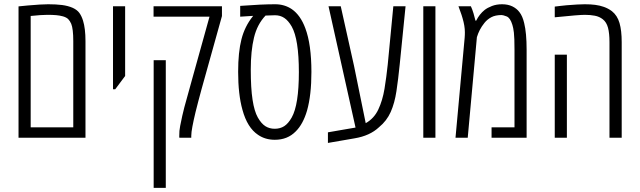

<svg xmlns="http://www.w3.org/2000/svg" viewBox="-20 -660 3065 920"><path d="M68.8 0V-629.4Q79.6 -630.4 91.1 -631.6Q102.5 -632.8 113.3 -633.8Q179.2 -639.6 210.9 -639.6Q249 -639.6 277.3 -636Q305.7 -632.3 328.1 -622.6Q349.6 -612.8 360.4 -597.9Q371.1 -583 377.9 -561Q389.6 -523.4 389.6 -462.9V0ZM127 -49.8H331.1V-462.9Q331.1 -522 321.3 -545.9Q314.9 -560.5 306.6 -568.6Q298.3 -576.7 282.2 -581.5Q266.1 -585.9 249 -587.4Q231.9 -588.9 206.5 -588.9Q178.2 -588.9 127 -583.5Z M521.5 -232.4V-629.9H579.6V-295.9L532.2 -232.4Z M839.4 0Q838.9 -2.9 838.9 -5.9Q838.9 -21.5 839.8 -33Q840.8 -44.4 843.3 -56.6Q853.5 -108.9 863.3 -145.8Q873 -182.6 882.3 -214.6Q891.6 -246.6 901.4 -283.7L983.9 -580.1H715.8V-629.9H1043.5V-583L945.8 -232.9Q937 -201.2 929.9 -173.6Q922.9 -146 917 -123Q907.2 -82 901.9 -53.7Q896.5 -25.4 896.5 -9.3V0ZM716.3 240.2V-371.6H774.4V240.2Z M1296.9 9.8Q1251 9.8 1216.8 -13.7Q1165 -47.9 1141.6 -134.3Q1121.1 -207.5 1121.1 -315.9Q1121.1 -410.2 1137 -471.9Q1152.8 -533.7 1190.9 -581.1L1192.9 -584L1130.9 -580.1V-631.8Q1183.6 -635.7 1224.6 -637.7Q1265.6 -639.6 1298.8 -639.6Q1343.8 -639.6 1378.9 -615.7Q1419.9 -586.9 1442.9 -524.9Q1472.2 -447.3 1472.2 -314.9Q1472.2 -204.1 1451.2 -129.9Q1432.1 -64.9 1397 -30.3Q1357.9 9.8 1296.9 9.8ZM1296.4 -43Q1322.3 -43 1341.8 -55.4Q1361.3 -67.9 1377.9 -97.2Q1412.1 -158.2 1412.1 -314.5Q1412.1 -471.7 1377.9 -532.7Q1361.3 -561.5 1342 -574.2Q1322.8 -586.9 1297.9 -586.9Q1286.1 -586.4 1274.9 -586.2Q1263.7 -585.9 1252.4 -585.4Q1212.4 -543.5 1197 -479.7Q1181.6 -416 1181.6 -326.7Q1181.6 -237.3 1190.2 -181.9Q1198.7 -126.5 1215.3 -97.2Q1231.9 -67.9 1251.5 -55.4Q1271 -43 1296.4 -43Z M1551.3 24.9V-25.9L1638.2 -41Q1649.9 -43 1661.1 -44.9Q1672.4 -46.9 1683.6 -48.8L1554.2 -629.9H1612.8L1676.3 -344.7L1732.4 -69.8Q1772.5 -92.3 1792.7 -135.3Q1813 -178.2 1822.3 -233.9Q1831.5 -289.6 1837.9 -350.6L1864.7 -629.9H1923.3L1895.5 -353Q1888.2 -279.8 1879.6 -223.1Q1871.1 -166.5 1852.3 -123.8Q1833.5 -81.1 1795.9 -50.3Q1752.4 -9.3 1678.7 2.9Q1647 8.3 1615.2 13.9Q1583.5 19.5 1551.3 24.9Z M2008.3 0V-629.9H2066.4V0Z M2162.6 0 2206.5 -479Q2207 -485.4 2207.3 -492.7Q2207.5 -500 2207.5 -505.9Q2207.5 -535.6 2196.3 -573.2Q2191.9 -588.9 2186.5 -603Q2184.1 -609.9 2181.6 -616.5Q2179.2 -623 2176.8 -629.9H2236.3Q2243.2 -615.2 2249 -595.7Q2254.9 -576.2 2258.3 -561H2261.7Q2277.3 -592.3 2302.2 -612.3Q2315.9 -623 2337.4 -631.3Q2358.9 -639.6 2385.7 -639.6Q2414.1 -639.6 2435.1 -629.4Q2456.1 -619.1 2468.8 -602.1Q2483.9 -583 2491.7 -549.3Q2503.4 -502 2503.4 -421.9V0H2335.4V-49.8H2445.3V-421.9Q2445.3 -479.5 2442.4 -503.7Q2439.5 -527.8 2435.1 -541Q2424.8 -574.7 2407.7 -581.3Q2390.6 -587.9 2383.8 -587.9Q2353.5 -587.9 2334 -577.4Q2314.5 -566.9 2301.3 -550.3Q2287.6 -533.2 2279.1 -516.6Q2270.5 -500 2265.1 -481.9L2221.2 0Z M2900.4 0V-458Q2900.4 -501 2893.3 -527.3Q2886.2 -553.7 2868.7 -567.4Q2852.1 -580.6 2830.3 -584.7Q2808.6 -588.9 2782.7 -588.9Q2767.6 -588.9 2734.4 -586.2Q2701.2 -583.5 2638.2 -577.1V-628.4Q2652.3 -630.4 2666.5 -631.8Q2680.7 -633.3 2694.8 -634.8Q2724.1 -637.2 2745.8 -638.4Q2767.6 -639.6 2782.2 -639.6Q2810.1 -639.6 2832.3 -636.7Q2854.5 -633.8 2873.5 -627Q2894.5 -619.6 2912.1 -606.4Q2938 -585.9 2948.5 -549.8Q2959 -513.7 2959 -458V0ZM2638.2 0V-397.9H2696.3V0Z"/></svg>

Font: Open Sans Condensed Light
Style: Regular
Weight: 300
Width: 3
Designer: Monotype Design Team
Foundry: Monotype Imaging Inc.
Version: Version 3.003; ttfautohint (v1.8.4)